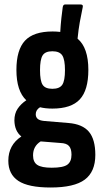

<svg xmlns="http://www.w3.org/2000/svg" viewBox="-20 -641 461 854"><path d="M213 -158Q182 -158 158 -164Q139 -152 139 -133Q139 -120 147.5 -112.5Q156 -105 176 -103L284 -94Q347 -89 375.5 -55Q404 -21 404 48Q404 123 357 158Q310 193 205 193Q106 193 61.5 163.5Q17 134 17 74Q17 4 75 -34Q45 -58 44 -105Q44 -136 58.5 -157.5Q73 -179 97 -195Q53 -236 53 -330Q53 -419 91 -460Q129 -501 214 -501Q232 -501 248 -499Q250 -533 253 -560.5Q256 -588 259 -609Q261 -621 269 -621H339Q351 -621 348 -609Q341 -576 335 -543Q329 -510 325 -469Q373 -429 373 -330Q373 -240 335 -199Q297 -158 213 -158ZM213 -246Q245 -246 257 -264Q269 -282 269 -329Q269 -376 257 -394.5Q245 -413 213 -413Q181 -413 169.5 -394.5Q158 -376 158 -329Q158 -282 169.5 -264Q181 -246 213 -246ZM210 105Q261 105 279.5 91.5Q298 78 298 47Q298 21 287 8.5Q276 -4 249 -5L161 -12Q127 9 127 50Q127 80 146 92.5Q165 105 210 105Z"/></svg>

Font: Sofia Sans Condensed
Style: Bold
Weight: 700
Designer: Botio Nikoltchev, Ani Petrova
Foundry: lettersoup
Version: Version 4.101; ttfautohint (v1.8.4.7-5d5b)